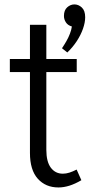

<svg xmlns="http://www.w3.org/2000/svg" viewBox="-20 -835 404 866"><path d="M283.6 -598.3 259.6 -617.4Q269.7 -632.4 279.5 -649.4Q289.2 -666.4 295.7 -683.7Q302.2 -700.9 304.2 -715.5Q285.7 -720.8 277.1 -734.3Q268.4 -747.7 268.4 -763Q268.4 -788.9 283.1 -802Q297.8 -815.1 315.6 -815.1Q334.2 -815.1 349.2 -801Q364.2 -786.9 364.2 -757.2Q364.2 -733.8 354.4 -705.7Q344.6 -677.5 326.3 -649.5Q308 -621.6 283.6 -598.3ZM243.6 10.5Q185.9 10.5 150.5 -28.8Q115.1 -68.1 115.1 -145.4V-723H189V-158.8Q189 -105.6 209.3 -78.6Q229.6 -51.6 263.5 -51.6Q278 -51.6 293.1 -56.4Q308.2 -61.2 325.7 -70.2L347 -22.2Q318.8 -5.6 293.1 2.5Q267.5 10.5 243.6 10.5ZM24.4 -510V-569H326.1V-510Z"/></svg>

Font: Yaldevi ExtraLight
Style: Regular
Weight: 200
Designer: Sol Matas, Rajitha Manaperi, Kosala Senevirathne
Foundry: Mooniak
Version: Version 1.100